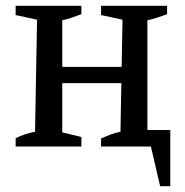

<svg xmlns="http://www.w3.org/2000/svg" viewBox="-20 -506 639 663"><path d="M34 0V-29Q49 -36 64.5 -41.5Q80 -47 101 -51L108 -438L34 -454V-486H261V-457Q245 -451 229 -445.5Q213 -440 195 -436V-49L261 -33V0ZM154 -219V-275H446V-219ZM489 -57H568V137H533L501 0H329V-28Q345 -35 362 -41.5Q379 -48 396 -51L403 -438L329 -454V-486H557V-457Q540 -451 524 -445.5Q508 -440 489 -436Z"/></svg>

Font: Piazzolla 24pt Medium
Style: Regular
Weight: 500
Designer: Juan Pablo del Peral
Foundry: Huerta Tipografica
Version: Version 2.005